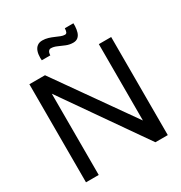

<svg xmlns="http://www.w3.org/2000/svg" viewBox="-207 -1063 1145 1212"><g transform="rotate(-30 365.5 -457.0)"><path d="M67.4 0V-714.8H181.2L573.7 -158.2V-714.8H663.6V0H573.2L160.2 -592.3V0ZM439 -803.2Q413.1 -803.2 388.4 -813.2Q363.8 -823.2 341.1 -833.5Q318.4 -843.8 297.4 -843.8Q288.1 -843.8 281 -835.4Q273.9 -827.1 272.9 -806.6H210.9Q210.9 -811.5 210.4 -816.2Q210 -820.8 210 -825.2Q210 -851.1 216.8 -871.1Q223.6 -891.1 238.3 -902.3Q252.9 -913.6 275.4 -913.6Q297.4 -913.6 317.4 -907.5Q337.4 -901.4 355.5 -893.3Q373.5 -885.3 389.2 -879.2Q404.8 -873 418.5 -873Q428.2 -873 432.6 -881.1Q437 -889.2 438 -909.2H500.5Q500.5 -903.8 500.5 -899.2Q500.5 -894.5 500.5 -889.6Q499.5 -864.7 493.4 -845.2Q487.3 -825.7 474.1 -814.5Q460.9 -803.2 439 -803.2Z"/></g></svg>

Font: Pontano Sans SemiBold
Style: Regular
Weight: 600
Designer: Vernon Adams
Foundry: Vernon Adams
Version: Version 2.001